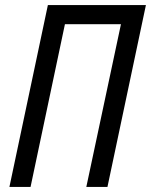

<svg xmlns="http://www.w3.org/2000/svg" viewBox="-20 -734 593 754"><path d="M17 0H100L235 -639H455L319 0H402L553 -714H168Z"/></svg>

Font: Noto Sans Condensed
Style: Italic
Weight: 400
Width: 3
Italic angle: -12°
Designer: Monotype Design Team
Foundry: Monotype Imaging Inc.
Version: Version 2.013